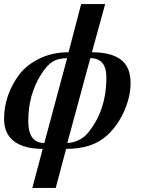

<svg xmlns="http://www.w3.org/2000/svg" viewBox="-23 -719 721 944"><path d="M494 -699 429 -462Q523 -462 571 -426Q619 -390 619 -311Q619 -243 587 -171.5Q555 -100 502 -52Q431 13 302 13L251 205H136L187 13Q96 13 46.5 -24Q-3 -61 -3 -135Q-3 -193 16.5 -249.5Q36 -306 73 -354Q110 -402 173 -432Q236 -462 314 -462L376 -699ZM421 -433 308 -16Q332 -16 361 -29Q390 -42 407 -63Q500 -173 500 -338Q500 -433 421 -433ZM195 -16 307 -433Q264 -433 236 -416Q208 -399 179 -353Q116 -254 116 -123Q116 -16 195 -16Z"/></svg>

Font: STIX
Style: Bold Italic
Weight: 700
Italic angle: -16.33°
Designer: MicroPress Inc., with final additions and corrections provided by Coen Hoffman, Elsevier (retired)
Version: Version 1.1.1